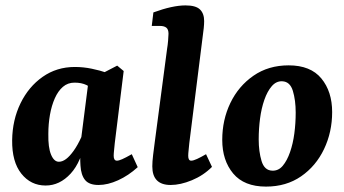

<svg xmlns="http://www.w3.org/2000/svg" viewBox="-20 -678 1275 711"><path d="M149 9Q94 9 59 -35Q24 -79 25 -159Q26 -234 56 -295.5Q86 -357 138 -393.5Q190 -430 257 -430Q289 -430 320 -423.5Q351 -417 374 -409L338 -340Q319 -354 300.5 -363Q282 -372 256 -372Q231 -372 213 -356.5Q195 -341 183 -314Q171 -287 165 -253Q159 -219 159 -182Q158 -132 169 -105.5Q180 -79 198 -79Q211 -79 224.5 -89Q238 -99 253 -120Q268 -141 282 -172L297 -165Q282 -79 241.5 -35Q201 9 149 9ZM345 7Q310 7 295 -11.5Q280 -30 278 -65Q277 -78 277 -100Q277 -122 277 -137L308 -380L414 -435L438 -415L405 -148Q404 -136 402.5 -122.5Q401 -109 401 -101Q401 -83 413 -83Q420 -83 432.5 -88.5Q445 -94 468 -107L490 -59Q456 -28 417.5 -10.5Q379 7 345 7Z M612 7Q544 7 544 -62Q544 -79 547 -104Q550 -129 553 -151L599 -499Q601 -510 602.5 -527.5Q604 -545 604 -553Q604 -569 596 -575.5Q588 -582 572 -582H542L548 -632Q619 -658 667 -658Q705 -658 720.5 -643Q736 -628 736 -600Q736 -589 734.5 -574Q733 -559 731 -546L681 -148Q680 -136 678.5 -122.5Q677 -109 677 -101Q677 -83 688 -83Q696 -83 710 -89.5Q724 -96 743 -107L765 -60Q733 -28 690.5 -10.5Q648 7 612 7Z M965 13Q884 13 843.5 -35.5Q803 -84 803 -160Q803 -234 833 -296.5Q863 -359 918.5 -397.5Q974 -436 1049 -436Q1130 -436 1170 -387.5Q1210 -339 1210 -263Q1210 -189 1180 -126Q1150 -63 1095 -25Q1040 13 965 13ZM988 -46Q1011 -45 1027 -64Q1043 -83 1054 -114.5Q1065 -146 1070 -184Q1075 -222 1075 -261Q1075 -307 1064.5 -341.5Q1054 -376 1025 -377Q1003 -378 986.5 -359Q970 -340 959 -308.5Q948 -277 943 -239Q938 -201 938 -162Q938 -117 948.5 -82Q959 -47 988 -46Z"/></svg>

Font: Rasa
Style: Bold Italic
Weight: 700
Italic angle: -7.10001°
Designer: Anna Giedrys (Yrsa+Rasa design), David Brezina (Yrsa art-direction, Rasa art-direction, design)
Foundry: Rosetta Type Foundry
Version: Version 2.004